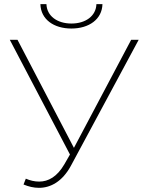

<svg xmlns="http://www.w3.org/2000/svg" viewBox="-20 -891 704 922"><path d="M323 -754C407 -754 470 -798 472 -871H443C441 -814 391 -778 323 -778C255 -778 205 -814 203 -871H174C176 -798 238 -754 323 -754ZM610 -700 335 -181 64 -700H27L316 -149L289 -102C254 -42 212 -19 168 -19C146 -19 125 -24 104 -33L93 -5C117 5 142 11 167 11C223 11 279 -19 320 -94L646 -700Z"/></svg>

Font: Talent ExtraLight
Style: Regular
Weight: 200
Designer: Mike Powis
Version: Version 1.001;hotconv 1.0.109;makeotfexe 2.5.65596